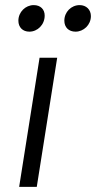

<svg xmlns="http://www.w3.org/2000/svg" viewBox="-20 -732 376 752"><path d="M95 -608C127 -608 155 -635 155 -671C155 -695 139 -712 112 -712C80 -712 52 -685 52 -651C52 -625 69 -608 95 -608ZM276 -608C307 -608 336 -634 336 -669C336 -694 318 -712 292 -712C259 -712 232 -685 232 -651C232 -625 249 -608 276 -608ZM55 0H124L204 -506H135Z"/></svg>

Font: Arthouse Owned
Style: Italic
Weight: 400
Italic angle: -10°
Designer: Jeremy Tribby
Foundry: Tribby Type
Version: Version 1.000;PS 001.000;hotconv 1.0.88;makeotf.lib2.5.64775